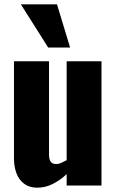

<svg xmlns="http://www.w3.org/2000/svg" viewBox="-20 -863 544 893"><path d="M153 10Q118 10 93.5 -7.5Q69 -25 57 -56Q45 -87 45 -125V-578H208V-144Q208 -123 215.5 -111.5Q223 -100 242 -100Q253 -100 265 -105.5Q277 -111 290 -118V-578H452V0H290V-53Q259 -24 224.5 -7Q190 10 153 10ZM204 -642 77 -843H245L306 -642Z"/></svg>

Font: Oswald
Style: Bold
Weight: 700
Designer: Vernon Adams
Foundry: Vernon Adams
Version: Version 4.103;gftools[0.9.33.dev8+g029e19f]